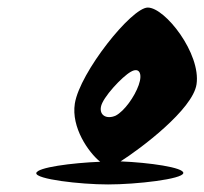

<svg xmlns="http://www.w3.org/2000/svg" viewBox="-20 -732 541 508"><path d="M76 -274C74 -258 191 -244 266 -244C341 -244 463 -258 465 -274C467 -289 374 -302 299 -305C351 -338 490 -442 500 -509C512 -590 417 -712 371 -712C328 -712 191 -540 178 -458C168 -395 214 -329 245 -304C170 -301 78 -289 76 -274ZM247 -449C251 -474 304 -530 326 -542C348 -555 358 -538 347 -507C336 -476 309 -438 286 -426C263 -416 243 -426 247 -449Z"/></svg>

Font: Ampere
Style: UltCndIta
Weight: 400
Version: Version 1